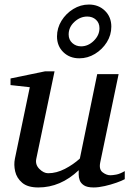

<svg xmlns="http://www.w3.org/2000/svg" viewBox="-20 -805 567 837"><path d="M523.9 -23.9Q511.7 -17.1 487.5 -8.5Q463.4 0 436.5 6.1Q409.7 12.2 388.2 12.2Q359.9 12.2 345.9 2.9Q332 -6.3 327.4 -19.3Q322.8 -32.2 323 -44.7Q323.2 -57.1 323.2 -63Q244.1 12.2 147 12.2Q100.6 12.2 76.7 -8.3Q52.7 -28.8 46.1 -57.9Q39.6 -86.9 44.9 -112.8L109.9 -424.8L25.9 -434.1V-462.9L176.8 -494.1H217.8L138.2 -112.8Q132.8 -87.4 151.6 -68.6Q170.4 -49.8 189.9 -49.8Q226.1 -49.8 262.9 -68.8Q299.8 -87.9 328.1 -113.8L403.8 -481.9H497.1L417 -97.2Q410.6 -66.4 427.5 -53.7Q444.3 -41 460.9 -41Q470.7 -41 486.8 -43.9Q502.9 -46.9 523.9 -59.1ZM465.3 -689Q465.3 -652.3 445.6 -620.8Q425.8 -589.4 394 -570.1Q362.3 -550.8 325.7 -550.8Q283.7 -550.8 256.1 -577.6Q228.5 -604.5 228.5 -646Q228.5 -682.6 248 -714.4Q267.6 -746.1 299.3 -765.6Q331.1 -785.2 367.7 -785.2Q409.7 -785.2 437.5 -758.1Q465.3 -731 465.3 -689ZM413.6 -682.1Q413.6 -705.1 398.4 -719Q383.3 -732.9 360.4 -732.9Q329.6 -732.9 304.4 -709.7Q279.3 -686.5 279.3 -654.8Q279.3 -631.8 295.2 -617.4Q311 -603 333.5 -603Q364.3 -603 388.9 -627.2Q413.6 -651.4 413.6 -682.1Z"/></svg>

Font: Charis
Style: Italic
Weight: 400
Italic angle: -11°
Designer: Walt Agee, Miriam Martin, Annie Olsen, Victor Gaultney, Lorna Priest, Alan Ward, Bob Hallissy, Martin Hosken, Sharon Cor
Foundry: SIL Global
Version: Version 7.000